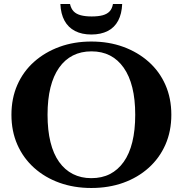

<svg xmlns="http://www.w3.org/2000/svg" viewBox="-20 -927 911 957"><path d="M435 10Q349 10 276.5 -16Q204 -42 150 -90.5Q96 -139 66.5 -206Q37 -273 37 -355Q37 -437 66.5 -504Q96 -571 150 -619Q204 -667 276.5 -693.5Q349 -720 435 -720Q522 -720 594.5 -693.5Q667 -667 721 -619Q775 -571 804.5 -504Q834 -437 834 -355Q834 -273 804.5 -206Q775 -139 721 -90.5Q667 -42 594.5 -16Q522 10 435 10ZM435 -39Q488 -39 528 -59.5Q568 -80 596.5 -120Q625 -160 639.5 -219Q654 -278 654 -355Q654 -432 639.5 -490.5Q625 -549 596.5 -589.5Q568 -630 528 -650.5Q488 -671 436 -671Q384 -671 343.5 -650.5Q303 -630 274.5 -589.5Q246 -549 231.5 -490.5Q217 -432 217 -355Q217 -278 231.5 -219Q246 -160 274.5 -120Q303 -80 343.5 -59.5Q384 -39 435 -39ZM435 -755Q483 -755 517 -772.5Q551 -790 569 -824Q587 -858 589 -907H543Q539 -884 526.5 -870.5Q514 -857 492 -851Q470 -845 437 -845Q405 -845 382.5 -851Q360 -857 347 -870.5Q334 -884 329 -907H281Q283 -858 301.5 -824Q320 -790 354 -772.5Q388 -755 435 -755Z"/></svg>

Font: Roboto Serif 120pt Expanded SemiBold
Style: Regular
Weight: 600
Width: 7
Designer: Greg Gazdowicz
Foundry: Commercial Type
Version: Version 1.008